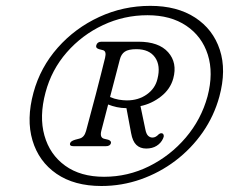

<svg xmlns="http://www.w3.org/2000/svg" viewBox="-20 -772 782 656"><path d="M326.5 -136.5Q234 -136.5 173.2 -178.2Q112.5 -220 91 -292.2Q69.5 -364.5 94.5 -456Q118 -542 177.2 -609Q236.5 -676 318.8 -714Q401 -752 493.5 -752Q585 -752 646.5 -712Q708 -672 731 -602Q754 -532 729.5 -442Q711.5 -376 672.8 -320.2Q634 -264.5 579.8 -223.2Q525.5 -182 460.8 -159.2Q396 -136.5 326.5 -136.5ZM335.5 -168Q417 -168 489.5 -204Q562 -240 614.8 -302Q667.5 -364 689 -442.5Q710 -522.5 690 -585.2Q670 -648 616.5 -684Q563 -720 484 -720Q403.5 -720 331.8 -686.2Q260 -652.5 208 -593Q156 -533.5 135.5 -456Q113.5 -374 131.8 -309Q150 -244 202.5 -206Q255 -168 335.5 -168ZM572 -504Q562 -467.5 530.2 -442.5Q498.5 -417.5 460 -409.5L476.5 -330.5Q479.5 -314.5 486 -308.2Q492.5 -302 501 -302Q507 -302 512.2 -305Q517.5 -308 521.5 -312.5Q528 -318 533.5 -316.5Q538 -315.5 539.2 -310.2Q540.5 -305 537 -298.5Q530 -283 515.2 -273.8Q500.5 -264.5 479.5 -264.5Q459 -264.5 446 -276.8Q433 -289 428 -317L412 -402.5H411.5Q395 -402.5 379 -406Q363 -409.5 349.5 -415Q342.5 -388.5 336.5 -364.8Q330.5 -341 326 -324.5Q320.5 -302 335.5 -298L350 -294.5Q361 -290.5 359 -282.5Q356 -272.5 341.5 -272.5H231.5Q216.5 -272.5 219.5 -282.5Q221.5 -290 236.5 -294.5L251.5 -298.5Q268 -302.5 274 -324.5Q280 -347.5 289 -380.8Q298 -414 307.5 -450.2Q317 -486.5 325.2 -519.2Q333.5 -552 339 -574.5Q344.5 -597 332 -600.5L318.5 -604Q306 -607.5 309 -617.5Q312.5 -629.5 327 -629.5H453Q522.5 -629.5 554.5 -593.5Q586.5 -557.5 572 -504ZM389.5 -569Q385 -552 375.8 -516.2Q366.5 -480.5 356 -440.5Q371 -434 386 -431.5Q401 -429 413.5 -429Q453 -429 481.8 -449.5Q510.5 -470 518 -502.5Q529.5 -547.5 509.8 -575.8Q490 -604 446 -604Q419 -604 406.5 -595.5Q394 -587 389.5 -569Z"/></svg>

Font: Fraunces 9pt Soft Light
Style: Italic
Weight: 300
Italic angle: -16°
Version: Version 1.000;[0bf87f6ff]